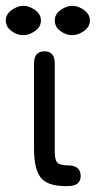

<svg xmlns="http://www.w3.org/2000/svg" viewBox="-47 -631 325 651"><path d="M32.2 -511.7C45.2 -511.7 58.4 -516.4 71.8 -525.9C85.1 -535.3 91.8 -547.2 91.8 -561.5C91.8 -575.8 85.1 -587.7 71.8 -597.2C58.4 -606.6 45.2 -611.3 32.2 -611.3C19.2 -611.3 6 -606.6 -7.3 -597.2C-20.7 -587.7 -27.3 -575.8 -27.3 -561.5C-27.3 -547.2 -21 -535.3 -8.3 -525.9C4.4 -516.4 17.9 -511.7 32.2 -511.7ZM198.2 -511.7C211.3 -511.7 224.4 -516.4 237.8 -525.9C251.1 -535.3 257.8 -547.2 257.8 -561.5C257.8 -575.8 251.1 -587.7 237.8 -597.2C224.4 -606.6 211.3 -611.3 198.2 -611.3C185.2 -611.3 172 -606.6 158.7 -597.2C145.3 -587.7 138.7 -575.8 138.7 -561.5C138.7 -547.2 145 -535.3 157.7 -525.9C170.4 -516.4 183.9 -511.7 198.2 -511.7ZM182.6 0C211.9 0 226.6 -11.4 226.6 -34.2C226.6 -58.3 211.9 -70.3 182.6 -70.3C165 -70.3 153.3 -73.4 147.5 -79.6C141.6 -85.8 138.7 -97.7 138.7 -115.2V-416C138.7 -443.4 127 -457 103.5 -457C80.1 -457 68.4 -443.4 68.4 -416V-127C68.4 -81.4 75.8 -48.8 90.8 -29.3C105.8 -9.8 134.1 0 175.8 0Z"/></svg>

Font: Jura
Style: DemiBold
Weight: 600
Version: Version 2.5.1